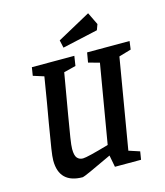

<svg xmlns="http://www.w3.org/2000/svg" viewBox="-118 -888 850 987"><g transform="rotate(-15 306.5 -394.5)"><path d="M542 -542 461 -62 519 -43 512 0H373L361 -63Q209 9 200 9Q138 9 106.5 -21.5Q75 -52 75 -113Q75 -133 81.5 -175Q88 -217 103 -306Q118 -389 143 -543L86 -561L93 -605H319L311 -553L247 -537L210 -322Q197 -246 190.5 -204.5Q184 -163 184 -145Q184 -110 195.5 -97Q207 -84 226 -84Q249 -84 366 -118L437 -537L378 -553L387 -605H613L607 -561ZM267 -701 444 -798 476 -732 465 -702 276 -660Z"/></g></svg>

Font: Grenze Medium
Style: Italic
Weight: 500
Italic angle: -10°
Designer: Renata Polastri
Foundry: Omnibus-Type
Version: Version 1.002; ttfautohint (v1.8)